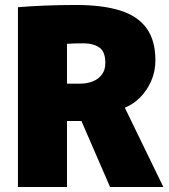

<svg xmlns="http://www.w3.org/2000/svg" viewBox="-20 -751 680 771"><path d="M52 -722Q98 -726 158.5 -728.5Q219 -731 285 -731Q393 -731 463.5 -708.5Q534 -686 569 -637Q604 -588 604 -509Q604 -464 587 -425.5Q570 -387 542.5 -359.5Q515 -332 482 -319V-317L636 0H422L307 -265H249V0H52ZM300 -415Q329 -415 352 -424Q375 -433 389 -451.5Q403 -470 403 -498Q403 -544 378.5 -560.5Q354 -577 317 -577Q294 -577 278 -576.5Q262 -576 249 -575V-415Z"/></svg>

Font: Murecho Thin Black
Style: Regular
Weight: 900
Version: Version 1.010